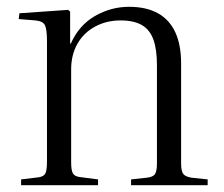

<svg xmlns="http://www.w3.org/2000/svg" viewBox="-20 -544 657 564"><path d="M42 0V-17L92 -23Q108 -25 113 -34Q118 -43 118 -70V-422Q118 -458 112 -470Q106 -482 84 -484L35 -488L37 -505L180 -515L186 -510V-416H188Q212 -470 259 -497Q306 -524 359 -524Q410 -524 444 -505Q478 -486 495 -449Q512 -412 512 -358V-64Q512 -42 518 -33.5Q524 -25 543 -22L590 -17V0H365V-17L411 -22Q430 -24 435.5 -33Q441 -42 441 -64V-353Q441 -399 430.5 -428Q420 -457 396.5 -470.5Q373 -484 334 -484Q293 -484 259.5 -466Q226 -448 207.5 -415.5Q189 -383 189 -340V-67Q189 -44 194 -35Q199 -26 214 -24L268 -17V0Z"/></svg>

Font: Literata 60pt Light
Style: Regular
Weight: 300
Designer: Latin by Veronika Burian and Jose Scaglione. Greek by Irene Vlachou. Cyrillic by Vera Evstafieva.
Foundry: TypeTogether
Version: Version 3.103;gftools[0.9.29]